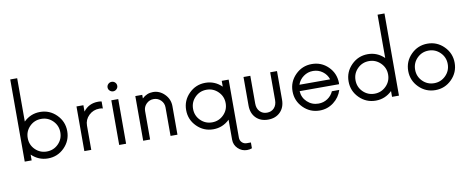

<svg xmlns="http://www.w3.org/2000/svg" viewBox="-91 -1368 5187 2117"><g transform="rotate(-10 2502.5 -310.0)"><path d="M351.2 -510Q458.8 -510 535 -433.8Q611.2 -357.5 611.2 -250Q611.2 -142.5 535 -66.2Q458.8 10 351.2 10Q246.2 10 168.8 -65V0H91.2V-920H168.8V-435Q246.2 -510 351.2 -510ZM221.9 -120.6Q275 -67.5 351.2 -67.5Q427.5 -67.5 480.6 -120.6Q533.8 -173.8 533.8 -250Q533.8 -326.2 480.6 -379.4Q427.5 -432.5 351.2 -432.5Q275 -432.5 221.9 -379.4Q168.8 -326.2 168.8 -250Q168.8 -173.8 221.9 -120.6Z M1002.5 -510Q1025 -510 1041.2 -506.2V-427.5Q1026.2 -432.5 1002.5 -432.5Q933.8 -432.5 885 -385.6Q836.2 -338.8 836.2 -271.2V0H758.8V-500H836.2V-428.8Q897.5 -510 1002.5 -510Z M1187.5 -593.8Q1165 -593.8 1148.8 -609.4Q1132.5 -625 1132.5 -646.2Q1132.5 -668.8 1148.8 -684.4Q1165 -700 1187.5 -700Q1210 -700 1225.6 -684.4Q1241.2 -668.8 1241.2 -646.2Q1241.2 -625 1225 -609.4Q1208.8 -593.8 1187.5 -593.8ZM1148.8 0V-500H1226.2V0Z M1616.2 -510Q1690 -510 1745.6 -453.8Q1801.2 -397.5 1801.2 -318.8V0H1723.8V-318.8Q1723.8 -366.2 1690.6 -399.4Q1657.5 -432.5 1610 -432.5Q1562.5 -432.5 1528.8 -399.4Q1495 -366.2 1495 -318.8V0H1417.5V-500H1495V-460Q1547.5 -510 1616.2 -510Z M2537.5 225H2583.8V290Q2560 300 2528.8 300Q2470 300 2427.5 258.8Q2385 217.5 2385 158.8V-65Q2307.5 10 2202.5 10Q2095 10 2018.8 -66.2Q1942.5 -142.5 1942.5 -250Q1942.5 -357.5 2018.8 -433.8Q2095 -510 2202.5 -510Q2307.5 -510 2385 -435V-500H2462.5V148.8Q2462.5 182.5 2484.4 203.8Q2506.2 225 2537.5 225ZM2202.5 -67.5Q2277.5 -67.5 2331.2 -120.6Q2385 -173.8 2385 -250Q2385 -326.2 2331.2 -379.4Q2277.5 -432.5 2202.5 -432.5Q2126.2 -432.5 2073.1 -379.4Q2020 -326.2 2020 -250Q2020 -173.8 2073.1 -120.6Q2126.2 -67.5 2202.5 -67.5Z M2816.2 10Q2731.2 10 2680 -41.9Q2628.8 -93.8 2628.8 -180V-500H2705V-188.8Q2705 -133.8 2736.2 -100.6Q2767.5 -67.5 2816.2 -67.5Q2866.2 -67.5 2896.9 -100.6Q2927.5 -133.8 2927.5 -188.8V-500H3003.8V-180Q3003.8 -93.8 2951.9 -41.9Q2900 10 2816.2 10Z M3653.8 -255 3652.5 -238.8H3211.2Q3215 -166.2 3267.5 -116.9Q3320 -67.5 3393.8 -67.5Q3450 -67.5 3495 -97.5Q3540 -127.5 3561.2 -176.2H3643.8Q3618.8 -95 3550 -42.5Q3481.2 10 3393.8 10Q3286.2 10 3210 -66.2Q3133.8 -142.5 3133.8 -250Q3133.8 -357.5 3210 -433.8Q3286.2 -510 3393.8 -510Q3501.2 -510 3576.2 -436.2Q3651.2 -362.5 3653.8 -255ZM3393.8 -432.5Q3335 -432.5 3287.5 -398.1Q3240 -363.8 3221.2 -308.8H3565Q3547.5 -363.8 3500.6 -398.1Q3453.8 -432.5 3393.8 -432.5Z M4203.8 -920H4281.2V0H4203.8V-65Q4126.2 10 4021.2 10Q3913.8 10 3837.5 -66.2Q3761.2 -142.5 3761.2 -250Q3761.2 -357.5 3837.5 -433.8Q3913.8 -510 4021.2 -510Q4126.2 -510 4203.8 -435ZM4021.2 -67.5Q4096.2 -67.5 4150 -120.6Q4203.8 -173.8 4203.8 -250Q4203.8 -326.2 4150 -379.4Q4096.2 -432.5 4021.2 -432.5Q3945 -432.5 3891.9 -379.4Q3838.8 -326.2 3838.8 -250Q3838.8 -173.8 3891.9 -120.6Q3945 -67.5 4021.2 -67.5Z M4872.5 -66.2Q4796.2 10 4688.8 10Q4581.2 10 4505 -66.2Q4428.8 -142.5 4428.8 -250Q4428.8 -357.5 4505 -433.8Q4581.2 -510 4688.8 -510Q4796.2 -510 4872.5 -433.8Q4948.8 -357.5 4948.8 -250Q4948.8 -142.5 4872.5 -66.2ZM4688.8 -67.5Q4763.8 -67.5 4817.5 -120.6Q4871.2 -173.8 4871.2 -250Q4871.2 -326.2 4817.5 -379.4Q4763.8 -432.5 4688.8 -432.5Q4612.5 -432.5 4559.4 -379.4Q4506.2 -326.2 4506.2 -250Q4506.2 -173.8 4559.4 -120.6Q4612.5 -67.5 4688.8 -67.5Z"/></g></svg>

Font: Now Alt
Style: Regular
Weight: 400
Designer: Alfredo Marco Pradil
Foundry: Alfredo Marco Pradil
Version: Version 1.002;PS 001.002;hotconv 1.0.88;makeotf.lib2.5.64775